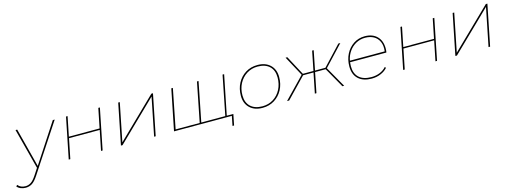

<svg xmlns="http://www.w3.org/2000/svg" viewBox="-124 -1336 6231 2348"><g transform="rotate(-15 2992.0 -161.5)"><path d="M-3 197Q-36 197 -65.5 185Q-95 173 -112 151L-96 136Q-63 178 0 178Q36 178 68 157.5Q100 137 137 81L192 -3L58 -517H79L207 -23L530 -517H554L155 90Q114 152 78 174.5Q42 197 -3 197Z M593 0 697 -517H717L667 -270H1056L1106 -517H1126L1022 0H1002L1053 -252H664L613 0Z M1254 0 1358 -517H1378L1281 -34L1778 -517H1798L1694 0H1674L1771 -483L1274 0Z M2256 -18 2355 -517H2375L2276 -18H2580L2679 -517H2699L2595 0H1926L2030 -517H2050L1951 -18ZM2634 121 2658 0H2571L2575 -18H2682L2654 121Z M3048 3Q2947 3 2887.5 -53.5Q2828 -110 2828 -207Q2828 -297 2865.5 -367.5Q2903 -438 2969 -479Q3035 -520 3120 -520Q3221 -520 3280.5 -463.5Q3340 -407 3340 -310Q3340 -220 3302.5 -149.5Q3265 -79 3199 -38Q3133 3 3048 3ZM3051 -16Q3129 -16 3189.5 -54Q3250 -92 3285 -158.5Q3320 -225 3320 -309Q3320 -401 3266.5 -451Q3213 -501 3117 -501Q3040 -501 2979 -462.5Q2918 -424 2883 -358Q2848 -292 2848 -208Q2848 -117 2901.5 -66.5Q2955 -16 3051 -16Z M4058 0 3914 -254H3780L3729 0H3709L3760 -254H3628L3384 0H3357L3613 -265L3477 -517H3499L3630 -272H3764L3813 -517H3833L3784 -272H3916L4145 -517H4170L3931 -262L4080 0Z M4430 3Q4323 3 4262.5 -52.5Q4202 -108 4202 -210Q4202 -298 4238 -368Q4274 -438 4336.5 -479Q4399 -520 4478 -520Q4576 -520 4632.5 -464Q4689 -408 4689 -310Q4689 -284 4684 -259H4224Q4221 -235 4221 -210Q4221 -116 4275 -66Q4329 -16 4431 -16Q4490 -16 4539 -36.5Q4588 -57 4619 -93L4631 -80Q4600 -43 4546.5 -20Q4493 3 4430 3ZM4227 -278H4668Q4677 -350 4654.5 -400Q4632 -450 4586 -475.5Q4540 -501 4478 -501Q4415 -501 4363 -472.5Q4311 -444 4275.5 -394Q4240 -344 4227 -278Z M4827 0 4931 -517H4951L4901 -270H5290L5340 -517H5360L5256 0H5236L5287 -252H4898L4847 0Z M5488 0 5592 -517H5612L5515 -34L6012 -517H6032L5928 0H5908L6005 -483L5508 0Z"/></g></svg>

Font: Montserrat Thin
Style: Italic
Weight: 100
Italic angle: -11.3°
Designer: Julieta Ulanovsky
Foundry: Julieta Ulanovsky
Version: Version 9.000; ttfautohint (v1.8.4.7-5d5b)